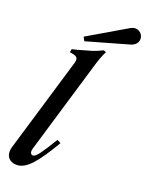

<svg xmlns="http://www.w3.org/2000/svg" viewBox="-129 -950 796 1037"><g transform="rotate(15 269.0 -431.5)"><path d="M12 -47Q12 -61 18 -77L228 -607Q232 -616 232 -625Q232 -641 212 -648L188 -655L193 -673Q218 -677 226 -678Q276 -687 303 -693Q330 -699 362 -712L376 -705Q354 -671 330 -608L129 -100Q125 -91 125 -82Q125 -73 129.5 -68.5Q134 -64 140 -64Q153 -64 176 -90Q199 -116 246 -180L266 -167Q200 -74 156 -33Q112 8 74 8Q46 8 29 -7Q12 -22 12 -47ZM238 -755 461 -861Q481 -871 494 -871Q498 -871 506 -869Q520 -864 529 -852.5Q538 -841 538 -826Q538 -808 526 -795.5Q514 -783 492 -779L248 -732Z"/></g></svg>

Font: Ibarra Real Nova
Style: Bold Italic
Weight: 700
Italic angle: -22°
Designer: Jose Maria Ribagorda & Octavio Pardo
Foundry: Octavio Pardo
Version: Version 1.014